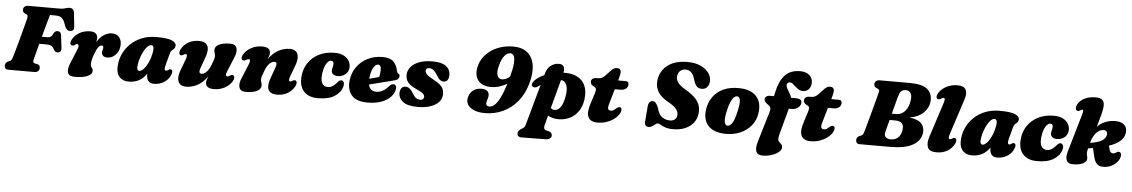

<svg xmlns="http://www.w3.org/2000/svg" viewBox="-41 -1268 12119 2056"><g transform="rotate(5 6018.5 -240.5)"><path d="M146 -652Q146 -673 159.5 -686.5Q173 -700 200 -700H539.5Q574.5 -700 597.8 -708.8Q621 -717.5 643.5 -717.5Q686 -717.5 693.5 -670L709 -522.5Q712.5 -500 703.2 -486.8Q694 -473.5 675 -471Q634 -464.5 612.5 -517.5L604.5 -540Q590 -583 567.2 -602.8Q544.5 -622.5 503.5 -622.5H439.5Q432.5 -600 422 -562Q411.5 -524 398.8 -477.5Q386 -431 373 -383H435.5Q456 -383 469.8 -393.2Q483.5 -403.5 496.5 -433Q511.5 -458 536 -458Q571.5 -458 576.5 -419L593 -283Q596.5 -256 584.8 -243.2Q573 -230.5 553.5 -230.5Q538.5 -230.5 529 -238.5Q519.5 -246.5 513 -258Q500.5 -285 483 -295.2Q465.5 -305.5 431.5 -305.5H352.5Q337.5 -249.5 326 -205.2Q314.5 -161 310 -142Q303.5 -118 304.8 -107Q306 -96 327.5 -91L354 -85.5Q368 -82.5 374 -72Q380 -61.5 380 -48Q380 -27 366 -13.5Q352 0 326 0H50.5Q23 0 13.8 -11.8Q4.5 -23.5 4.5 -41Q4.5 -57 13.8 -69.2Q23 -81.5 37.5 -88L56.5 -95.5Q73.5 -103 85 -141Q93 -167.5 105.2 -211.2Q117.5 -255 131.8 -306.8Q146 -358.5 159.2 -408.8Q172.5 -459 182.8 -498.5Q193 -538 198 -557.5Q203.5 -581 202 -591Q200.5 -601 189.5 -607L171.5 -615Q159.5 -621.5 152.8 -629.8Q146 -638 146 -652Z M703.5 -318Q692 -320 685.5 -332.5Q679 -345 688.5 -368Q708 -416.5 760.8 -451.2Q813.5 -486 886.5 -486Q924.5 -486 944.5 -468.2Q964.5 -450.5 964.5 -419Q964.5 -409.5 962.5 -398.5Q960.5 -387.5 957.5 -375.5Q993 -432.5 1034.8 -458.5Q1076.5 -484.5 1118.5 -484.5Q1167 -484.5 1194.5 -454Q1222 -423.5 1221.5 -372.5Q1220.5 -327 1201.5 -293.5Q1182.5 -260 1153.2 -241.2Q1124 -222.5 1092 -222.5Q1057 -222.5 1043 -238.2Q1029 -254 1029 -269.5Q1029 -284 1033.8 -297.8Q1038.5 -311.5 1038.5 -326.5Q1038.5 -345.5 1021.5 -345.5Q1002 -345.5 984 -322.2Q966 -299 944 -238.5Q931 -203 926.5 -179.5Q922 -156 922 -135Q922 -118 928.2 -108Q934.5 -98 941 -89Q947.5 -80 947.5 -65Q947.5 -30 898.5 -8Q849.5 14 760.5 14Q696.5 14 685.5 -25.8Q674.5 -65.5 701.5 -128.5L762.5 -275.5Q776 -307.5 773 -322.8Q770 -338 756.5 -338Q747 -338 735 -328.5Q717.5 -314 703.5 -318Z M1719.5 -194.5Q1704 -137 1729.5 -137Q1737 -137 1742 -139.8Q1747 -142.5 1755.5 -148Q1772 -160.5 1786 -153Q1808 -141 1788 -94Q1767 -44.5 1719.2 -15Q1671.5 14.5 1611 14.5Q1572 14.5 1552.2 -9.5Q1532.5 -33.5 1532.5 -75Q1532.5 -81 1532.5 -87.5Q1465 14.5 1341 14.5Q1273 14.5 1236.5 -31Q1200 -76.5 1212 -169Q1219 -227 1247.2 -283.5Q1275.5 -340 1324.2 -386Q1373 -432 1441.5 -459.5Q1510 -487 1598.5 -487Q1716.5 -487 1764.5 -465Q1812.5 -443 1808 -407.5Q1805 -387 1794.5 -377.5Q1784 -368 1772.5 -359Q1761 -350 1756 -331ZM1422.5 -177.5Q1416.5 -139 1424 -124.2Q1431.5 -109.5 1444 -109.5Q1466.5 -109.5 1492.8 -138.8Q1519 -168 1541.2 -218.2Q1563.5 -268.5 1573.5 -331.5Q1578.5 -363.5 1571.5 -379.5Q1564.5 -395.5 1549 -395.5Q1529 -395.5 1509 -375.8Q1489 -356 1471.5 -323.8Q1454 -291.5 1441 -253.2Q1428 -215 1422.5 -177.5Z M2453.5 -149Q2464 -142 2464.5 -125.8Q2465 -109.5 2452.5 -88Q2425 -41.5 2372.5 -13.2Q2320 15 2257 15Q2167.5 15 2167.5 -50Q2167.5 -64.5 2173.5 -81.5Q2179.5 -98.5 2188 -117Q2135 -44 2076 -14.5Q2017 15 1961 15Q1912 15 1889.2 -8.2Q1866.5 -31.5 1866.5 -71Q1866.5 -110.5 1885.5 -159.5L1929 -275.5Q1940.5 -305.5 1938.2 -319Q1936 -332.5 1924 -332.5Q1914.5 -332.5 1899 -322.5Q1879 -308.5 1864.5 -319Q1855 -325.5 1854.5 -341.2Q1854 -357 1866 -380.5Q1891 -427.5 1939.8 -456.2Q1988.5 -485 2053 -485Q2104.5 -485 2129 -464Q2153.5 -443 2155 -406.5Q2156.5 -370 2140 -323.5L2096.5 -202Q2085 -172 2087.5 -154.8Q2090 -137.5 2112 -137.5Q2138.5 -137.5 2165.2 -165.2Q2192 -193 2209.5 -240Q2223 -276 2230.5 -298Q2238 -320 2238 -336Q2238 -353 2232 -368.5Q2226 -384 2226 -404Q2226 -441 2269.2 -463Q2312.5 -485 2390 -485Q2445.5 -485 2459.2 -445Q2473 -405 2446.5 -342.5L2385.5 -195Q2370.5 -159.5 2373.2 -146Q2376 -132.5 2388.5 -132.5Q2397.5 -132.5 2415.5 -143.5Q2428 -152 2437 -152.5Q2446 -153 2453.5 -149Z M2535.5 -321.5Q2524.5 -328 2524 -344.2Q2523.5 -360.5 2536.5 -382.5Q2564 -428.5 2616.5 -456.8Q2669 -485 2732 -485Q2821.5 -485 2821.5 -420Q2821.5 -405.5 2815.2 -388.5Q2809 -371.5 2800.5 -353Q2854 -426 2913 -455.5Q2972 -485 3028 -485Q3077 -485 3099.5 -461.8Q3122 -438.5 3122 -399Q3122 -359.5 3103.5 -310.5L3060 -195Q3048.5 -164.5 3050.5 -151Q3052.5 -137.5 3065 -137.5Q3074.5 -137.5 3090 -147.5Q3109.5 -161.5 3124.5 -151.5Q3134 -144.5 3134.5 -128.8Q3135 -113 3123 -90Q3098 -42.5 3049 -13.8Q3000 15 2936 15Q2884 15 2859.8 -6Q2835.5 -27 2834 -63.8Q2832.5 -100.5 2849 -147L2892.5 -268.5Q2904 -298.5 2901.2 -315.5Q2898.5 -332.5 2877 -332.5Q2850 -332.5 2823.5 -305Q2797 -277.5 2779.5 -230Q2765.5 -194 2758.2 -172Q2751 -150 2751 -134.5Q2751 -117 2757 -101.5Q2763 -86 2763 -66Q2763 -29 2719.8 -7Q2676.5 15 2599 15Q2543 15 2529.2 -25Q2515.5 -65 2542.5 -127.5L2603.5 -275.5Q2618.5 -310.5 2615.8 -324Q2613 -337.5 2600.5 -337.5Q2591 -337.5 2573.5 -326.5Q2561 -318.5 2552 -317.8Q2543 -317 2535.5 -321.5Z M3482 -397.5Q3456.5 -397.5 3432.8 -361.5Q3409 -325.5 3399 -256Q3388.5 -181 3409 -147.2Q3429.5 -113.5 3469.5 -113.5Q3496.5 -113.5 3516.5 -125.5Q3536.5 -137.5 3556 -158Q3571 -175 3581.5 -186.2Q3592 -197.5 3608.5 -197.5Q3625 -197.5 3634.8 -180Q3644.5 -162.5 3635.5 -130Q3617.5 -68 3553 -26.5Q3488.5 15 3374.5 15Q3272.5 15 3220.8 -44Q3169 -103 3181 -213.5Q3189.5 -289 3231.2 -350.5Q3273 -412 3344.5 -448.5Q3416 -485 3512.5 -485Q3572.5 -485 3611 -464.5Q3649.5 -444 3667.8 -412Q3686 -380 3684.5 -345Q3682 -295 3647 -267.2Q3612 -239.5 3568 -239.5Q3534 -239.5 3515.5 -254.8Q3497 -270 3498 -295Q3498.5 -312.5 3503.8 -330Q3509 -347.5 3509.5 -367.5Q3510 -380.5 3502.5 -389Q3495 -397.5 3482 -397.5Z M4199 -156Q4193 -112.5 4158.5 -73.5Q4124 -34.5 4061.2 -9.8Q3998.5 15 3908.5 15Q3787.5 15 3737.8 -43.8Q3688 -102.5 3696.5 -198.5Q3704 -280 3747.8 -344.8Q3791.5 -409.5 3863.8 -447.2Q3936 -485 4029.5 -485Q4107.5 -485 4144 -449Q4180.5 -413 4192 -356Q4194 -344.5 4198 -335.2Q4202 -326 4208.5 -323Q4226 -315.5 4226 -296.5Q4226 -281 4214.5 -267.2Q4203 -253.5 4173 -246Q4142 -238 4096.5 -226.5Q4051 -215 4001 -202.2Q3951 -189.5 3907.5 -179Q3922.5 -108.5 3992 -108.5Q4029 -108.5 4059.2 -125.2Q4089.5 -142 4113.5 -169Q4130.5 -189 4142.5 -196.5Q4154.5 -204 4169.5 -204Q4186 -204 4194.2 -191Q4202.5 -178 4199 -156ZM3905.5 -245Q3905 -242.5 3905 -240.5Q3932.5 -247.5 3960.2 -255Q3988 -262.5 4009.5 -268.5Q4018.5 -302.5 4019 -350Q4019 -399.5 3985 -399.5Q3958.5 -399.5 3935.2 -358Q3912 -316.5 3905.5 -245Z M4469 -63.5Q4487.5 -63.5 4497.5 -73.5Q4507.5 -83.5 4507.5 -98.5Q4507 -118 4490.8 -133Q4474.5 -148 4420.5 -172.5Q4356.5 -201.5 4328.5 -232.8Q4300.5 -264 4299.5 -313.5Q4299 -360 4329.2 -399Q4359.5 -438 4419 -461.5Q4478.5 -485 4565.5 -485Q4662.5 -485 4709.2 -450Q4756 -415 4756 -358Q4756.5 -280.5 4701 -280.5Q4677.5 -280.5 4660 -294.2Q4642.5 -308 4622.5 -344Q4603 -375.5 4582.2 -392.5Q4561.5 -409.5 4535.5 -409.5Q4499 -409.5 4499 -377Q4499.5 -360 4516.2 -341Q4533 -322 4585 -294.5Q4632.5 -269.5 4658.8 -247.8Q4685 -226 4695.5 -202.2Q4706 -178.5 4706.5 -147.5Q4707.5 -99.5 4676.2 -63Q4645 -26.5 4587 -5.8Q4529 15 4450 15Q4337.5 15 4289 -23Q4240.5 -61 4241 -116.5Q4242 -151 4257 -170.2Q4272 -189.5 4298 -189.5Q4327 -189.5 4346.8 -172Q4366.5 -154.5 4385.5 -122.5Q4405.5 -88 4425.5 -75.8Q4445.5 -63.5 4469 -63.5Z M5171 18Q5095.5 18 5048.5 -3.5Q5001.5 -25 4983 -59.8Q4964.5 -94.5 4974.5 -134.5Q4987 -183.5 5023.5 -211Q5060 -238.5 5108.5 -238.5Q5162 -238.5 5182 -213.5Q5202 -188.5 5189 -143.5L5179.5 -111Q5164.5 -56.5 5214.5 -56.5Q5240.5 -56.5 5268.2 -81.5Q5296 -106.5 5325 -163.8Q5354 -221 5383.5 -317Q5347 -294 5301.8 -280Q5256.5 -266 5209 -266Q5145 -266 5103.5 -293.2Q5062 -320.5 5048.2 -370Q5034.5 -419.5 5053.5 -485.5Q5073 -554.5 5124.2 -607Q5175.5 -659.5 5249.2 -689Q5323 -718.5 5411.5 -718.5Q5507.5 -718.5 5564.8 -671.2Q5622 -624 5635.8 -538Q5649.5 -452 5616 -335Q5584 -222.5 5518 -143.5Q5452 -64.5 5362.8 -23.2Q5273.5 18 5171 18ZM5276.5 -503.5Q5256.5 -429.5 5271.5 -393.8Q5286.5 -358 5318.5 -358Q5365 -358 5406.5 -396.5Q5431 -490.5 5434 -544.5Q5437 -598.5 5423.8 -621.2Q5410.5 -644 5387.5 -644Q5353 -644 5324.5 -609.8Q5296 -575.5 5276.5 -503.5Z M5712 -315.5Q5695.5 -303 5678 -302.8Q5660.5 -302.5 5651 -314.5Q5641 -326 5648.5 -345.8Q5656 -365.5 5677.5 -385Q5714.5 -418.5 5769 -442.5L5775.5 -465.5Q5790 -519 5829.5 -548Q5869 -577 5915.5 -576.5Q5987.5 -577 5971.5 -486Q5981 -486.5 5990 -486.5Q6069 -486.5 6124.5 -456.5Q6180 -426.5 6205.8 -367.5Q6231.5 -308.5 6220 -220.5Q6210.5 -147.5 6175.2 -94.8Q6140 -42 6085.2 -13.8Q6030.5 14.5 5962 14.5Q5926.5 14.5 5897.8 6.8Q5869 -1 5847 -14.5L5819 91Q5813.5 112 5818.2 126.5Q5823 141 5841.5 145.5L5868 152Q5888.5 157.5 5896.5 168.8Q5904.5 180 5905 193Q5905 214 5889.2 226.8Q5873.5 239.5 5849 240L5581 243.5Q5563 244 5550.2 233.5Q5537.5 223 5537.5 203Q5537.5 189 5547.2 175.2Q5557 161.5 5584 147Q5599.5 138.5 5606.2 128.8Q5613 119 5617.5 103L5739 -335Q5725.5 -326 5712 -315.5ZM5908.5 -81Q5946 -80 5974.8 -118.5Q6003.5 -157 6018 -248.5Q6029 -320.5 6011.2 -360.5Q5993.5 -400.5 5956.5 -405Q5954 -405 5951.5 -405L5869.5 -98.5Q5886 -81 5908.5 -81Z M6316 -363.5 6298.5 -373Q6271.5 -388 6271.5 -415.5Q6271.5 -436 6287 -447.8Q6302.5 -459.5 6329 -459.5H6344Q6367.5 -459.5 6385 -467.8Q6402.5 -476 6422 -497L6481 -558.5Q6492.5 -570.5 6506 -578Q6519.5 -585.5 6539 -585.5Q6560 -585.5 6570.5 -575Q6581 -564.5 6581 -548Q6581 -536 6577.8 -517.5Q6574.5 -499 6568 -476L6562 -454.5H6644.5Q6675.5 -454.5 6675.5 -423Q6675.5 -393 6653.2 -375.5Q6631 -358 6594 -358H6534L6488 -198.5Q6475.5 -156.5 6482.2 -141Q6489 -125.5 6511.5 -125.5Q6526 -125.5 6537.8 -131.8Q6549.5 -138 6565 -153Q6585.5 -171 6600 -171Q6626.5 -171 6624.5 -141Q6622.5 -116.5 6603.5 -89.5Q6584.5 -62.5 6551.8 -39Q6519 -15.5 6475 -0.8Q6431 14 6379 14Q6306 14 6280.8 -34.2Q6255.5 -82.5 6290.5 -187L6323 -288Q6334.5 -322.5 6333 -338.5Q6331.5 -354.5 6316 -363.5Z M7194.5 14Q7141 14 7108.5 2.2Q7076 -9.5 7057.2 -21.5Q7038.5 -33.5 7026.5 -33.5Q7014 -33.5 6999.8 -21.8Q6985.5 -10 6968.5 1.5Q6951.5 13 6932 13Q6909 13 6897.5 0Q6886 -13 6887.5 -42.5L6901 -202.5Q6902.5 -233.5 6915.5 -249.8Q6928.5 -266 6950 -266Q6969.5 -266 6982 -251.8Q6994.5 -237.5 7008 -209.5L7024 -160Q7040.5 -118.5 7074.8 -97.2Q7109 -76 7150.5 -76Q7183.5 -76 7202.5 -91.8Q7221.5 -107.5 7225.5 -133.5Q7231 -168.5 7207.2 -201.5Q7183.5 -234.5 7117.5 -271Q7038.5 -314.5 7005.5 -367.5Q6972.5 -420.5 6980.5 -493.5Q6987.5 -555 7023 -605.8Q7058.5 -656.5 7123.5 -686.5Q7188.5 -716.5 7283.5 -716.5Q7368 -716.5 7426.5 -689.5Q7485 -662.5 7514.5 -620.5Q7544 -578.5 7542 -533.5Q7540.5 -496 7520.2 -469.8Q7500 -443.5 7461.5 -443.5Q7431.5 -443.5 7412.2 -458.8Q7393 -474 7378 -515.5L7365 -555Q7352.5 -593.5 7328.2 -613.8Q7304 -634 7272.5 -634Q7235.5 -634 7213.5 -613Q7191.5 -592 7186.5 -558Q7181 -523.5 7203.5 -490.2Q7226 -457 7287.5 -421Q7357 -379.5 7394 -341.8Q7431 -304 7443.2 -264Q7455.5 -224 7451 -176.5Q7445.5 -122 7412.5 -78.8Q7379.5 -35.5 7323.8 -10.8Q7268 14 7194.5 14Z M7860.5 -485.5Q7988 -483.5 8047.5 -416Q8107 -348.5 8088.5 -233Q8076.5 -156 8029.5 -99.8Q7982.5 -43.5 7911 -13.5Q7839.5 16.5 7752.5 14.5Q7626.5 12 7567.5 -55.2Q7508.5 -122.5 7528 -236.5Q7540.5 -310.5 7582.5 -367.5Q7624.5 -424.5 7694.5 -456Q7764.5 -487.5 7860.5 -485.5ZM7767.5 -74.5Q7792 -70 7818 -105.5Q7844 -141 7865 -239Q7882.5 -318.5 7878.8 -355Q7875 -391.5 7850 -396Q7821.5 -400.5 7794.5 -358.8Q7767.5 -317 7748.5 -227Q7732 -151 7737.8 -114.8Q7743.5 -78.5 7767.5 -74.5Z M8141.5 -389Q8141.5 -408 8156.2 -420.2Q8171 -432.5 8198 -432.5H8239.5L8249 -479Q8272.5 -594 8331 -658.8Q8389.5 -723.5 8494.5 -723.5Q8561 -723.5 8595.5 -691Q8630 -658.5 8630 -614.5Q8630 -568 8605.2 -541Q8580.5 -514 8541.5 -514Q8517 -514 8497.2 -526Q8477.5 -538 8460.2 -554Q8443 -570 8427.5 -582.2Q8412 -594.5 8396.5 -594.5Q8371 -594.5 8364.5 -568.5Q8360.5 -551 8372 -529Q8383.5 -507 8399.2 -482Q8415 -457 8423.5 -431H8473.5Q8503.5 -431 8520.2 -422.2Q8537 -413.5 8537 -389.5Q8537 -358.5 8508.5 -335.5Q8480 -312.5 8439.5 -312.5H8408.5L8331.5 -27.5Q8327 -11.5 8326 0.2Q8325 12 8325 20Q8325 39.5 8336.8 50.8Q8348.5 62 8360.8 73.5Q8373 85 8373 104.5Q8373 133.5 8343.2 158Q8313.5 182.5 8267.2 197.2Q8221 212 8171.5 212Q8118.5 212 8103.2 174.8Q8088 137.5 8108 71L8205.5 -255Q8215.5 -287.5 8210.5 -304.2Q8205.5 -321 8188 -332.5Q8141.5 -363.5 8141.5 -389Z M8607 -363.5 8589.5 -373Q8562.5 -388 8562.5 -415.5Q8562.5 -436 8578 -447.8Q8593.5 -459.5 8620 -459.5H8635Q8658.5 -459.5 8676 -467.8Q8693.5 -476 8713 -497L8772 -558.5Q8783.5 -570.5 8797 -578Q8810.5 -585.5 8830 -585.5Q8851 -585.5 8861.5 -575Q8872 -564.5 8872 -548Q8872 -536 8868.8 -517.5Q8865.5 -499 8859 -476L8853 -454.5H8935.5Q8966.5 -454.5 8966.5 -423Q8966.5 -393 8944.2 -375.5Q8922 -358 8885 -358H8825L8779 -198.5Q8766.5 -156.5 8773.2 -141Q8780 -125.5 8802.5 -125.5Q8817 -125.5 8828.8 -131.8Q8840.5 -138 8856 -153Q8876.5 -171 8891 -171Q8917.5 -171 8915.5 -141Q8913.5 -116.5 8894.5 -89.5Q8875.5 -62.5 8842.8 -39Q8810 -15.5 8766 -0.8Q8722 14 8670 14Q8597 14 8571.8 -34.2Q8546.5 -82.5 8581.5 -187L8614 -288Q8625.5 -322.5 8624 -338.5Q8622.5 -354.5 8607 -363.5Z M9351.5 -700H9676Q9809 -700 9865 -653.5Q9921 -607 9914 -521.5Q9908 -454 9853.8 -400.2Q9799.5 -346.5 9703 -331.5Q9797.5 -320.5 9834 -280Q9870.5 -239.5 9862.5 -178Q9850.5 -93 9766.8 -46.5Q9683 0 9528 0H9202.5Q9175 0 9165.8 -11.8Q9156.5 -23.5 9156.5 -41Q9156.5 -72.5 9189.5 -88L9208.5 -95.5Q9221 -101.5 9225.8 -110Q9230.5 -118.5 9235.5 -136.5Q9242 -158.5 9253.8 -200.2Q9265.5 -242 9279.2 -292.2Q9293 -342.5 9306.2 -391.5Q9319.5 -440.5 9329.2 -478.2Q9339 -516 9343 -531.5Q9351 -566.5 9355 -582.2Q9359 -598 9340 -608L9323.5 -615Q9298 -628 9298 -652Q9298 -673 9311.8 -686.5Q9325.5 -700 9351.5 -700ZM9560 -538.5Q9552 -507 9539 -457.8Q9526 -408.5 9512 -355.5H9556Q9600 -355.5 9631.5 -378.8Q9663 -402 9681 -442Q9699 -482 9703 -531Q9706.5 -575.5 9688.8 -597.8Q9671 -620 9640.5 -620Q9606 -620 9589.2 -601.5Q9572.5 -583 9560 -538.5ZM9460 -154.5Q9450 -118 9469.5 -99.2Q9489 -80.5 9520 -80.5Q9620.5 -80.5 9640.5 -185Q9650 -235 9628.5 -260.8Q9607 -286.5 9558.5 -286.5H9494Q9483.5 -245 9474.2 -210.2Q9465 -175.5 9460 -154.5Z M10275 -577.5 10150.5 -195Q10139.5 -161 10142.2 -149.2Q10145 -137.5 10155.5 -137.5Q10165.5 -137.5 10180.5 -147.5Q10200.5 -161.5 10215 -151.5Q10225 -144.5 10225.2 -128.8Q10225.5 -113 10213.5 -90Q10188.5 -42.5 10139.8 -13.8Q10091 15 10025 15Q9947.5 15 9929.2 -30Q9911 -75 9935 -147L10053 -510.5Q10064.5 -545.5 10063.5 -559Q10062.5 -572.5 10050 -572.5Q10040.5 -572.5 10023 -561.5Q10010.5 -553.5 10001.5 -552.8Q9992.5 -552 9985 -556.5Q9974 -563 9973.5 -579.2Q9973 -595.5 9986 -617.5Q10013.5 -663.5 10068.2 -691.8Q10123 -720 10186 -720Q10256 -720 10276.2 -681.8Q10296.5 -643.5 10275 -577.5Z M10783.5 -194.5Q10768 -137 10793.5 -137Q10801 -137 10806 -139.8Q10811 -142.5 10819.5 -148Q10836 -160.5 10850 -153Q10872 -141 10852 -94Q10831 -44.5 10783.2 -15Q10735.5 14.5 10675 14.5Q10636 14.5 10616.2 -9.5Q10596.5 -33.5 10596.5 -75Q10596.5 -81 10596.5 -87.5Q10529 14.5 10405 14.5Q10337 14.5 10300.5 -31Q10264 -76.5 10276 -169Q10283 -227 10311.2 -283.5Q10339.5 -340 10388.2 -386Q10437 -432 10505.5 -459.5Q10574 -487 10662.5 -487Q10780.5 -487 10828.5 -465Q10876.5 -443 10872 -407.5Q10869 -387 10858.5 -377.5Q10848 -368 10836.5 -359Q10825 -350 10820 -331ZM10486.5 -177.5Q10480.5 -139 10488 -124.2Q10495.5 -109.5 10508 -109.5Q10530.5 -109.5 10556.8 -138.8Q10583 -168 10605.2 -218.2Q10627.5 -268.5 10637.5 -331.5Q10642.5 -363.5 10635.5 -379.5Q10628.5 -395.5 10613 -395.5Q10593 -395.5 10573 -375.8Q10553 -356 10535.5 -323.8Q10518 -291.5 10505 -253.2Q10492 -215 10486.5 -177.5Z M11213 -397.5Q11187.5 -397.5 11163.8 -361.5Q11140 -325.5 11130 -256Q11119.5 -181 11140 -147.2Q11160.5 -113.5 11200.5 -113.5Q11227.5 -113.5 11247.5 -125.5Q11267.5 -137.5 11287 -158Q11302 -175 11312.5 -186.2Q11323 -197.5 11339.5 -197.5Q11356 -197.5 11365.8 -180Q11375.5 -162.5 11366.5 -130Q11348.5 -68 11284 -26.5Q11219.5 15 11105.5 15Q11003.5 15 10951.8 -44Q10900 -103 10912 -213.5Q10920.5 -289 10962.2 -350.5Q11004 -412 11075.5 -448.5Q11147 -485 11243.5 -485Q11303.5 -485 11342 -464.5Q11380.5 -444 11398.8 -412Q11417 -380 11415.5 -345Q11413 -295 11378 -267.2Q11343 -239.5 11299 -239.5Q11265 -239.5 11246.5 -254.8Q11228 -270 11229 -295Q11229.5 -312.5 11234.8 -330Q11240 -347.5 11240.5 -367.5Q11241 -380.5 11233.5 -389Q11226 -397.5 11213 -397.5Z M11545.5 -532.5Q11552.5 -556.5 11550.5 -566.2Q11548.5 -576 11541 -576Q11532 -576 11519 -566.5Q11503.5 -555.5 11489 -559Q11478 -561 11472.5 -573.5Q11467 -586 11472.5 -608Q11484.5 -651.5 11537 -685.8Q11589.5 -720 11674.5 -720Q11727 -720 11747 -697Q11767 -674 11765 -635Q11763 -596 11750 -548L11711 -407Q11746 -445 11796.5 -465.2Q11847 -485.5 11904 -485.5Q11967.5 -485.5 12001 -454.2Q12034.5 -423 12026 -366Q12019 -318.5 11978.8 -281.5Q11938.5 -244.5 11858 -217L11870 -174.5Q11875.5 -155 11885 -147.2Q11894.5 -139.5 11906 -139Q11924.5 -137.5 11940.5 -150Q11960 -165 11977 -159.5Q11988.5 -155 11993.2 -145Q11998 -135 11994.5 -113.5Q11988.5 -79 11961.8 -49Q11935 -19 11894.5 -1.5Q11854 16 11808 13.5Q11767.5 12 11745.5 -12.8Q11723.5 -37.5 11713 -81L11690 -177Q11665.5 -173 11638.5 -169Q11633.5 -149 11631.8 -139.2Q11630 -129.5 11630 -123Q11630 -101.5 11634.5 -87.2Q11639 -73 11639 -56Q11639 -24 11597.5 -4.5Q11556 15 11491.5 15Q11386.5 15 11425.5 -119.5ZM11656.5 -238Q11655 -233 11654 -229Q11741.5 -242.5 11781 -267.8Q11820.5 -293 11826.5 -330Q11830 -352.5 11819.8 -365.5Q11809.5 -378.5 11788 -378.5Q11745.5 -378.5 11710 -341Q11674.5 -303.5 11656.5 -238Z"/></g></svg>

Font: Fraunces 9pt Soft Black
Style: Italic
Weight: 900
Italic angle: -16°
Version: Version 1.000;[b76b70a41]